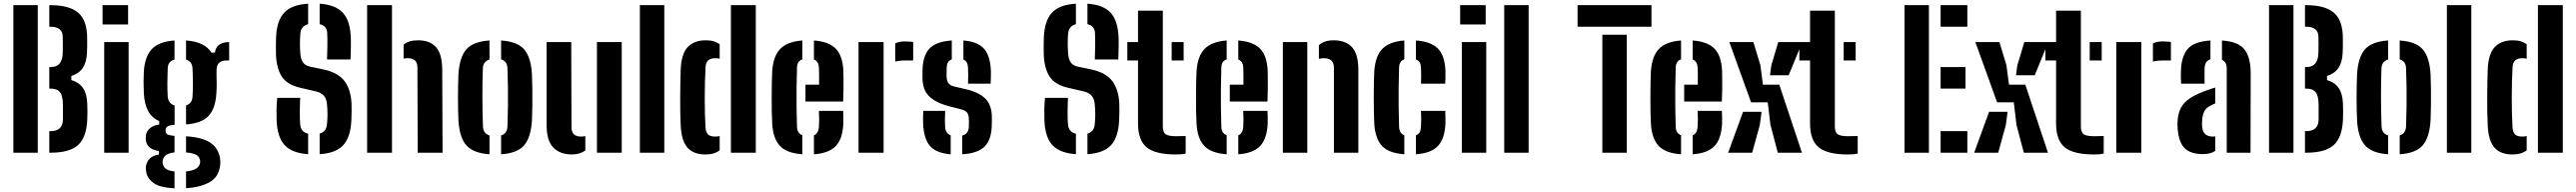

<svg xmlns="http://www.w3.org/2000/svg" viewBox="-20 -828 13975 1041"><path d="M52.5 0V-800H185V0ZM247.5 0V-117H254.5Q321 -117 321.5 -181Q322 -220.5 321.5 -260Q321 -308 305.8 -327.8Q290.5 -347.5 255 -347.5H247.5V-464.5H256Q320 -464.5 320.5 -545Q321 -566.5 321 -586.2Q321 -606 320.5 -627.5Q320.5 -683 254 -683H247.5V-800H254Q357.5 -800 405.2 -758.2Q453 -716.5 453 -620.5Q453 -597.5 453 -578.8Q453 -560 452 -541.5Q449.5 -490 429.2 -459.8Q409 -429.5 367 -416V-394Q410.5 -380.5 431 -349.8Q451.5 -319 453.5 -266Q454.5 -242.5 454.5 -223Q454.5 -203.5 453.5 -179.5Q449.5 -83.5 403.8 -41.8Q358 0 254.5 0Z M536.5 -695.5V-800H675V-695.5ZM545.5 0V-600H678V0Z M927 193Q850.5 189.5 815.8 165.8Q781 142 774 107.5Q772.5 101 771.8 91.2Q771 81.5 772 73.5Q775.5 49.5 792.2 32.2Q809 15 842.5 10V-9Q778.5 -18.5 772 -65.5Q770.5 -76.5 771 -82.2Q771.5 -88 772 -95.5Q774.5 -116 793.5 -132.5Q812.5 -149 844 -153V-171.5Q804 -189 784 -226Q764 -263 760.5 -321Q759 -359.5 759 -384.8Q759 -410 760.5 -441.5Q766.5 -524 805.5 -563.5Q844.5 -603 927 -608.5V-505.5Q891 -495.5 890 -456.5Q888.5 -416.5 888.2 -378.8Q888 -341 890 -306Q892.5 -267 927.5 -256V-151.5Q900 -149.5 889.2 -142.5Q878.5 -135.5 878.5 -123V-119Q878.5 -106.5 887.5 -100.2Q896.5 -94 927 -91.5V-1.5Q872.5 4 864.5 36.5Q862 43.5 862.2 51Q862.5 58.5 864.5 64.5Q872.5 96.5 927 101.5ZM989.5 -153.5V-256.5Q1022.5 -267.5 1024.5 -302.5Q1027 -337.5 1026.8 -377.5Q1026.5 -417.5 1024.5 -458.5Q1022 -495.5 989.5 -505V-608.5Q1091 -602 1127 -542.5H1146Q1153.5 -599 1223.5 -600V-500H1209Q1183.5 -500 1169.2 -487.8Q1155 -475.5 1155 -444.5V-417Q1155.5 -390.5 1155.8 -370.8Q1156 -351 1154 -321Q1149 -238.5 1111 -198.8Q1073 -159 989.5 -153.5ZM989.5 192.5V101.5Q1020 98.5 1039 89Q1058 79.5 1063.5 62.5Q1069.5 48 1062.5 32Q1058 16.5 1039 8.8Q1020 1 989.5 -1.5V-89Q1076.5 -84 1120.5 -54.8Q1164.5 -25.5 1174 29.5Q1175 37.5 1175.5 48.8Q1176 60 1174 73Q1165 134.5 1114.5 161.2Q1064 188 989.5 192.5Z M1714.5 8V-103.5Q1750 -113.5 1754 -152.5Q1757 -180 1757 -208.5Q1757 -237 1754 -264.5Q1750 -319.5 1694.5 -332.5L1611.5 -351.5Q1537 -368.5 1508.5 -413.8Q1480 -459 1477.5 -534Q1477 -558.5 1477 -580.2Q1477 -602 1478 -625Q1481.5 -716 1522 -759.2Q1562.5 -802.5 1652 -808V-697Q1614 -686.5 1610 -648.5Q1605 -592 1610 -534Q1612 -508 1623.5 -490.5Q1635 -473 1661 -467L1735 -451.5Q1816 -434 1850.2 -387.2Q1884.5 -340.5 1887.5 -264.5Q1888 -243.5 1887.8 -220Q1887.5 -196.5 1886.5 -176Q1882.5 -84.5 1842.5 -41Q1802.5 2.5 1714.5 8ZM1754.5 -505.5Q1756 -543 1756.5 -578.2Q1757 -613.5 1755.5 -648.5Q1754.5 -687.5 1714.5 -697V-808Q1800.5 -802 1840.2 -759Q1880 -716 1883.5 -625Q1884.5 -600.5 1883.8 -568Q1883 -535.5 1882 -505.5ZM1652 8Q1564.5 2 1524.5 -41.2Q1484.5 -84.5 1481 -176Q1480 -204.5 1480.5 -236.5Q1481 -268.5 1484.5 -297.5H1609Q1607 -258.5 1606.8 -221.8Q1606.5 -185 1609 -152.5Q1612 -112.5 1652 -103Z M1972 0V-800H2107V0ZM2246.5 0 2245 -462.5Q2245 -512.5 2192.5 -512.5Q2180.5 -512.5 2170 -510V-586Q2184 -597.5 2202.8 -603.5Q2221.5 -609.5 2248 -609.5Q2312.5 -609.5 2345.8 -572.5Q2379 -535.5 2379.5 -451L2381.5 0Z M2467.5 -176.5Q2466.5 -198 2465.8 -230.5Q2465 -263 2465 -299Q2465 -335 2465.8 -368.2Q2466.5 -401.5 2467.5 -424Q2473 -518 2510.5 -560.5Q2548 -603 2636 -608.5V-505.5Q2601 -494.5 2600 -456.5Q2597.5 -390.5 2597.5 -308.5Q2597.5 -226.5 2600.5 -144Q2601.5 -104 2636 -94V8.5Q2547.5 2.5 2510 -40.8Q2472.5 -84 2467.5 -176.5ZM2699 8.5V-94Q2732.5 -103.5 2733.5 -144Q2735.5 -203 2736.2 -253.2Q2737 -303.5 2736.2 -352.2Q2735.5 -401 2733.5 -457Q2732.5 -496.5 2699 -506V-608.5Q2789 -602.5 2825.2 -559Q2861.5 -515.5 2866.5 -424Q2868 -393.5 2868.5 -347Q2869 -300.5 2868.5 -253.8Q2868 -207 2866.5 -176.5Q2861 -84 2824.5 -40.8Q2788 2.5 2699 8.5Z M2946 -149V-600H3079.5L3081 -138Q3081 -87.5 3133.5 -87.5Q3145.5 -87.5 3156 -90.5V-12Q3125.5 9.5 3083 9.5Q3019.5 9.5 2982.8 -27.5Q2946 -64.5 2946 -149ZM3219 0V-600H3353.5V0Z M3452 0V-800H3584.5V0Z M3946 0V-800H4081V0ZM3673.5 -149Q3672 -178.5 3671.2 -218.8Q3670.5 -259 3670.8 -302.2Q3671 -345.5 3671.8 -384.5Q3672.5 -423.5 3673.5 -451Q3677 -536.5 3711.8 -573Q3746.5 -609.5 3809.5 -609.5Q3835 -609.5 3853 -604Q3871 -598.5 3885 -588V-509.5Q3874 -512.5 3861.5 -512.5Q3811 -512.5 3808.5 -465.5Q3804 -385.5 3804 -298.5Q3804 -211.5 3808 -138.5Q3809.5 -111.5 3821.5 -99.5Q3833.5 -87.5 3861.5 -87.5Q3874.5 -87.5 3885 -90.5V-13Q3870.5 -2 3851.8 3.8Q3833 9.5 3807.5 9.5Q3743.5 9.5 3710.5 -27.2Q3677.5 -64 3673.5 -149Z M4170 -156.5Q4168.5 -183 4167.8 -222Q4167 -261 4167.2 -303.2Q4167.5 -345.5 4168 -382.5Q4168.5 -419.5 4170 -441.5Q4175.5 -524 4214 -563.2Q4252.5 -602.5 4333.5 -608.5V-506Q4305.5 -497.5 4304.5 -461.5Q4303 -400 4302.2 -349.2Q4301.5 -298.5 4302.2 -249Q4303 -199.5 4304.5 -142Q4305.5 -104.5 4333.5 -95V8.5Q4249 2.5 4212 -37Q4175 -76.5 4170 -156.5ZM4350.5 -277.5V-369H4424.5Q4424.5 -399 4424.5 -425.8Q4424.5 -452.5 4423.5 -461.5Q4422 -495.5 4396.5 -505.5V-608.5Q4477.5 -602.5 4514.8 -564.2Q4552 -526 4556 -446.5Q4556.5 -435 4556.8 -406.2Q4557 -377.5 4556.8 -342.5Q4556.5 -307.5 4555 -277.5ZM4396.5 8.5V-94.5Q4421.5 -103.5 4423.5 -143Q4424.5 -158 4424.8 -178Q4425 -198 4423.5 -227H4555Q4556 -218.5 4556.2 -195.8Q4556.5 -173 4556 -156.5Q4552 -75 4514.8 -36Q4477.5 3 4396.5 8.5Z M4837.5 -494V-592.5Q4858 -603.5 4890.5 -603.5Q4902.5 -603.5 4914.8 -602.5Q4927 -601.5 4935 -600.5V-500H4892Q4859 -500 4837.5 -494ZM4638.5 0V-600H4774.5V0Z M5201 8.5V-93Q5237 -101.5 5237 -143Q5237.5 -156 5237.5 -160Q5237.5 -164 5237.5 -167.8Q5237.5 -171.5 5237 -183.5Q5237 -203.5 5228.5 -216Q5220 -228.5 5197.5 -234.5L5127.5 -252.5Q5058 -271 5022 -305.5Q4986 -340 4985.5 -406Q4985.5 -425 4985.5 -441Q4986 -523.5 5022 -563.2Q5058 -603 5144.5 -608.5V-506Q5118 -498 5117 -461.5Q5117 -458 5116.5 -448.5Q5116 -439 5116 -418Q5116.5 -393 5125 -378.8Q5133.5 -364.5 5159.5 -358.5L5222 -344Q5291.5 -328 5326.8 -293Q5362 -258 5362 -190.5Q5362 -180.5 5362 -171.8Q5362 -163 5361.5 -153.5Q5361 -73.5 5324 -35Q5287 3.5 5201 8.5ZM5232.5 -374.5Q5233.5 -393 5233.5 -420.2Q5233.5 -447.5 5232.5 -461.5Q5230.5 -497 5207.5 -505V-608.5Q5285 -602.5 5319 -564.2Q5353 -526 5356.5 -446.5Q5357 -438.5 5356.8 -423.5Q5356.5 -408.5 5356.2 -394.5Q5356 -380.5 5355 -374.5ZM4989 -156.5Q4988 -179 4988.5 -198.5Q4989 -218 4990 -227H5108.5Q5107 -194.5 5107.2 -175.5Q5107.5 -156.5 5108 -142Q5110 -104 5138.5 -94.5V8.5Q5060 2.5 5026.2 -36.5Q4992.5 -75.5 4989 -156.5Z M5880.5 8V-103.5Q5916 -113.5 5920 -152.5Q5923 -180 5923 -208.5Q5923 -237 5920 -264.5Q5916 -319.5 5860.5 -332.5L5777.5 -351.5Q5703 -368.5 5674.5 -413.8Q5646 -459 5643.5 -534Q5643 -558.5 5643 -580.2Q5643 -602 5644 -625Q5647.5 -716 5688 -759.2Q5728.5 -802.5 5818 -808V-697Q5780 -686.5 5776 -648.5Q5771 -592 5776 -534Q5778 -508 5789.5 -490.5Q5801 -473 5827 -467L5901 -451.5Q5982 -434 6016.2 -387.2Q6050.5 -340.5 6053.5 -264.5Q6054 -243.5 6053.8 -220Q6053.5 -196.5 6052.5 -176Q6048.5 -84.5 6008.5 -41Q5968.5 2.5 5880.5 8ZM5920.5 -505.5Q5922 -543 5922.5 -578.2Q5923 -613.5 5921.5 -648.5Q5920.5 -687.5 5880.5 -697V-808Q5966.5 -802 6006.2 -759Q6046 -716 6049.5 -625Q6050.5 -600.5 6049.8 -568Q6049 -535.5 6048 -505.5ZM5818 8Q5730.5 2 5690.5 -41.2Q5650.5 -84.5 5647 -176Q5646 -204.5 5646.5 -236.5Q5647 -268.5 5650.5 -297.5H5775Q5773 -258.5 5772.8 -221.8Q5772.5 -185 5775 -152.5Q5778 -112.5 5818 -103Z M6097 -500V-600H6155V-770H6289.5V-143Q6289.5 -110.5 6305.2 -100Q6321 -89.5 6360.5 -89.5Q6374 -89.5 6386 -90Q6398 -90.5 6413.5 -90.5V4.5Q6401.5 7.5 6388.5 8.5Q6375.5 9.5 6360 9.5Q6249.5 9.5 6202.2 -29Q6155 -67.5 6155 -158.5V-500ZM6337.5 -500V-600H6402.5V-500Z M6472.5 -156.5Q6471 -183 6470.2 -222Q6469.5 -261 6469.8 -303.2Q6470 -345.5 6470.5 -382.5Q6471 -419.5 6472.5 -441.5Q6478 -524 6516.5 -563.2Q6555 -602.5 6636 -608.5V-506Q6608 -497.5 6607 -461.5Q6605.5 -400 6604.8 -349.2Q6604 -298.5 6604.8 -249Q6605.5 -199.5 6607 -142Q6608 -104.5 6636 -95V8.5Q6551.5 2.5 6514.5 -37Q6477.5 -76.5 6472.5 -156.5ZM6653 -277.5V-369H6727Q6727 -399 6727 -425.8Q6727 -452.5 6726 -461.5Q6724.5 -495.5 6699 -505.5V-608.5Q6780 -602.5 6817.2 -564.2Q6854.5 -526 6858.5 -446.5Q6859 -435 6859.2 -406.2Q6859.5 -377.5 6859.2 -342.5Q6859 -307.5 6857.5 -277.5ZM6699 8.5V-94.5Q6724 -103.5 6726 -143Q6727 -158 6727.2 -178Q6727.5 -198 6726 -227H6857.5Q6858.5 -218.5 6858.8 -195.8Q6859 -173 6858.5 -156.5Q6854.5 -75 6817.2 -36Q6780 3 6699 8.5Z M7218 0V-462.5Q7217.5 -512.5 7161.5 -512.5Q7151 -512.5 7136.5 -509V-583.5Q7151 -596 7170.2 -602.8Q7189.5 -609.5 7217 -609.5Q7281.5 -609.5 7315.8 -572.5Q7350 -535.5 7350.5 -451V0ZM6941 0V-600H7073.5V0Z M7437 -156.5Q7435.5 -183 7434.8 -222Q7434 -261 7434.2 -303.2Q7434.5 -345.5 7435 -382.5Q7435.5 -419.5 7437 -441.5Q7442.5 -524 7480.8 -563.2Q7519 -602.5 7600 -608.5V-506Q7572.5 -498 7571.5 -461.5Q7570 -400 7569.2 -349.2Q7568.5 -298.5 7569.2 -249Q7570 -199.5 7571.5 -142Q7572.5 -104.5 7600 -95V8.5Q7515.5 2.5 7478.8 -37Q7442 -76.5 7437 -156.5ZM7690.5 -374.5Q7691.5 -392 7691.5 -418.5Q7691.5 -445 7690.5 -461.5Q7689.5 -479 7683.5 -489.8Q7677.5 -500.5 7663 -505.5V-608.5Q7744.5 -603 7782 -564.8Q7819.5 -526.5 7823 -446.5Q7823.5 -429 7823.2 -405.8Q7823 -382.5 7822 -374.5ZM7663 8.5V-94.5Q7677.5 -99.5 7683.5 -111.5Q7689.5 -123.5 7690.5 -143Q7691.5 -159.5 7691.5 -178.8Q7691.5 -198 7690.5 -227H7822Q7823 -218 7823.2 -195.8Q7823.5 -173.5 7823 -156.5Q7819 -75 7781.8 -36Q7744.5 3 7663 8.5Z M7903 -695.5V-800H8041.5V-695.5ZM7912 0V-600H8044.5V0Z M8142 0V-800H8274.5V0Z M8540 -683V-800H8941V-683ZM8674.5 0V-639.5H8807V0Z M8938 -156.5Q8936.5 -183 8935.8 -222Q8935 -261 8935.2 -303.2Q8935.5 -345.5 8936 -382.5Q8936.5 -419.5 8938 -441.5Q8943.5 -524 8982 -563.2Q9020.5 -602.5 9101.5 -608.5V-506Q9073.5 -497.5 9072.5 -461.5Q9071 -400 9070.2 -349.2Q9069.5 -298.5 9070.2 -249Q9071 -199.5 9072.5 -142Q9073.5 -104.5 9101.5 -95V8.5Q9017 2.5 8980 -37Q8943 -76.5 8938 -156.5ZM9118.5 -277.5V-369H9192.5Q9192.5 -399 9192.5 -425.8Q9192.5 -452.5 9191.5 -461.5Q9190 -495.5 9164.5 -505.5V-608.5Q9245.5 -602.5 9282.8 -564.2Q9320 -526 9324 -446.5Q9324.5 -435 9324.8 -406.2Q9325 -377.5 9324.8 -342.5Q9324.5 -307.5 9323 -277.5ZM9164.5 8.5V-94.5Q9189.5 -103.5 9191.5 -143Q9192.5 -158 9192.8 -178Q9193 -198 9191.5 -227H9323Q9324 -218.5 9324.2 -195.8Q9324.5 -173 9324 -156.5Q9320 -75 9282.8 -36Q9245.5 3 9164.5 8.5Z M9626.5 0 9586.5 -151 9572 -273H9481.5L9363.5 -600H9494L9532 -474.5L9546 -369H9634.5L9757.5 0ZM9584 -420 9591.5 -474.5 9629 -600H9759.5L9685.5 -420ZM9357 0 9438 -222H9538.5L9529 -151L9487.5 0Z M9743.5 -500V-600H9801.5V-770H9936V-143Q9936 -110.5 9951.8 -100Q9967.5 -89.5 10007 -89.5Q10020.5 -89.5 10032.5 -90Q10044.5 -90.5 10060 -90.5V4.5Q10048 7.5 10035 8.5Q10022 9.5 10006.5 9.5Q9896 9.5 9848.8 -29Q9801.5 -67.5 9801.5 -158.5V-500ZM9984 -500V-600H10049V-500Z M10314 0V-800H10446.5V0ZM10510 -683V-800H10655V-683ZM10510 -347.5V-464.5H10645V-347.5ZM10510 0V-117H10655V0Z M10961.5 0 10921.5 -151 10907 -273H10816.5L10698.5 -600H10829L10867 -474.5L10881 -369H10969.5L11092.5 0ZM10919 -420 10926.5 -474.5 10964 -600H11094.5L11020.5 -420ZM10692 0 10773 -222H10873.5L10864 -151L10822.5 0Z M11078.5 -500V-600H11136.5V-770H11271V-143Q11271 -110.5 11286.8 -100Q11302.5 -89.5 11342 -89.5Q11355.5 -89.5 11367.5 -90Q11379.5 -90.5 11395 -90.5V4.5Q11383 7.5 11370 8.5Q11357 9.5 11341.5 9.5Q11231 9.5 11183.8 -29Q11136.5 -67.5 11136.5 -158.5V-500ZM11319 -500V-600H11384V-500Z M11662 -494V-592.5Q11682.5 -603.5 11715 -603.5Q11727 -603.5 11739.2 -602.5Q11751.5 -601.5 11759.5 -600.5V-500H11716.5Q11683.5 -500 11662 -494ZM11463 0V-600H11599V0Z M11815 -374.5Q11814 -384.5 11813.5 -405.5Q11813 -426.5 11814 -446.5Q11817 -525 11851.8 -564Q11886.5 -603 11974 -608.5V-506.5Q11945 -497.5 11942.5 -462Q11942 -454 11942 -434.8Q11942 -415.5 11942 -397.5Q11942 -379.5 11942.5 -374.5ZM12062.5 0V-455.5Q12062.5 -492.5 12036.5 -503.5V-608.5Q12125.5 -602.5 12159.2 -559.2Q12193 -516 12192.5 -426L12191.5 0ZM11796 -130.5Q11795 -140 11795 -153.2Q11795 -166.5 11796 -175.5Q11799 -215 11814.2 -243.8Q11829.5 -272.5 11861.8 -294.5Q11894 -316.5 11948.5 -336Q11961.5 -341 11974.2 -345.2Q11987 -349.5 12000 -353.5V-267.5Q11995 -265.5 11990.2 -263Q11985.5 -260.5 11980.5 -258Q11949 -244.5 11939.5 -222.2Q11930 -200 11929 -175Q11928 -162 11928.2 -156.2Q11928.5 -150.5 11929 -140Q11933.5 -87.5 11987.5 -87.5Q11995 -87.5 12000 -89V-10Q11976 7.5 11934 7.5Q11867 7.5 11834.5 -24Q11802 -55.5 11796 -130.5Z M12292 0V-800H12424.5V0ZM12487 0V-117H12494Q12560.5 -117 12561 -181Q12561.5 -220.5 12561 -260Q12560.5 -308 12545.2 -327.8Q12530 -347.5 12494.5 -347.5H12487V-464.5H12495.5Q12559.5 -464.5 12560 -545Q12560.5 -566.5 12560.5 -586.2Q12560.5 -606 12560 -627.5Q12560 -683 12493.5 -683H12487V-800H12493.5Q12597 -800 12644.8 -758.2Q12692.5 -716.5 12692.5 -620.5Q12692.5 -597.5 12692.5 -578.8Q12692.5 -560 12691.5 -541.5Q12689 -490 12668.8 -459.8Q12648.5 -429.5 12606.5 -416V-394Q12650 -380.5 12670.5 -349.8Q12691 -319 12693 -266Q12694 -242.5 12694 -223Q12694 -203.5 12693 -179.5Q12689 -83.5 12643.2 -41.8Q12597.5 0 12494 0Z M12769.5 -176.5Q12768.5 -198 12767.8 -230.5Q12767 -263 12767 -299Q12767 -335 12767.8 -368.2Q12768.5 -401.5 12769.5 -424Q12775 -518 12812.5 -560.5Q12850 -603 12938 -608.5V-505.5Q12903 -494.5 12902 -456.5Q12899.5 -390.5 12899.5 -308.5Q12899.5 -226.5 12902.5 -144Q12903.5 -104 12938 -94V8.5Q12849.5 2.5 12812 -40.8Q12774.5 -84 12769.5 -176.5ZM13001 8.5V-94Q13034.5 -103.5 13035.5 -144Q13037.5 -203 13038.2 -253.2Q13039 -303.5 13038.2 -352.2Q13037.5 -401 13035.5 -457Q13034.5 -496.5 13001 -506V-608.5Q13091 -602.5 13127.2 -559Q13163.5 -515.5 13168.5 -424Q13170 -393.5 13170.5 -347Q13171 -300.5 13170.5 -253.8Q13170 -207 13168.5 -176.5Q13163 -84 13126.5 -40.8Q13090 2.5 13001 8.5Z M13257 0V-800H13389.5V0Z M13751 0V-800H13886V0ZM13478.5 -149Q13477 -178.5 13476.2 -218.8Q13475.5 -259 13475.8 -302.2Q13476 -345.5 13476.8 -384.5Q13477.5 -423.5 13478.5 -451Q13482 -536.5 13516.8 -573Q13551.5 -609.5 13614.5 -609.5Q13640 -609.5 13658 -604Q13676 -598.5 13690 -588V-509.5Q13679 -512.5 13666.5 -512.5Q13616 -512.5 13613.5 -465.5Q13609 -385.5 13609 -298.5Q13609 -211.5 13613 -138.5Q13614.5 -111.5 13626.5 -99.5Q13638.5 -87.5 13666.5 -87.5Q13679.5 -87.5 13690 -90.5V-13Q13675.5 -2 13656.8 3.8Q13638 9.5 13612.5 9.5Q13548.5 9.5 13515.5 -27.2Q13482.5 -64 13478.5 -149Z"/></svg>

Font: Big Shoulders Stencil Text ExtraBold
Style: Regular
Weight: 800
Designer: Patric King
Foundry: XO Type Co
Version: Version 1.000